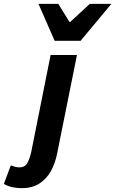

<svg xmlns="http://www.w3.org/2000/svg" viewBox="-148 -782 599 998"><path d="M-35 196Q-60 196 -83.5 191Q-107 186 -128 174L-92 78Q-81 82 -70 85Q-59 88 -47 88Q-21 88 -8.5 69.5Q4 51 14 10L115 -496H252L149 16Q139 66 117 106.5Q95 147 57.5 171.5Q20 196 -35 196ZM136 -570 52 -762H155L213 -668H217L319 -762H431L271 -570Z"/></svg>

Font: Source Sans 3
Style: Bold Italic
Weight: 700
Italic angle: -11°
Designer: Paul D. Hunt
Foundry: Adobe
Version: Version 3.052;hotconv 1.1.0;makeotfexe 2.6.0